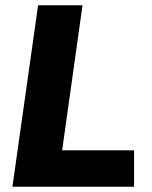

<svg xmlns="http://www.w3.org/2000/svg" viewBox="-20 -706 576 726"><path d="M27 0 124 -686H292L215 -137.5H487V0Z"/></svg>

Font: Chivo Medium
Style: Italic
Weight: 500
Italic angle: -8.05°
Designer: Hector Gatti
Foundry: Omnibus-Type
Version: Version 2.002